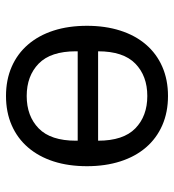

<svg xmlns="http://www.w3.org/2000/svg" viewBox="10 -578 580 640"><g transform="rotate(90 300.0 -258.0)"><path d="M66 -258Q66 -319 82 -369Q98 -419 128.5 -454.5Q159 -490 202.5 -509Q246 -528 300 -528Q354 -528 397.5 -509Q441 -490 471.5 -454.5Q502 -419 518 -369Q534 -319 534 -258Q534 -196 518 -146.5Q502 -97 471.5 -61.5Q441 -26 397.5 -7Q354 12 300 12Q246 12 202.5 -7Q159 -26 128.5 -61.5Q98 -97 82 -146.5Q66 -196 66 -258ZM449 -221V-227H151V-221Q151 -137 192 -97Q233 -57 300 -57Q367 -57 408 -97Q449 -137 449 -221ZM151 -295H449Q449 -379 408 -419Q367 -459 300 -459Q233 -459 192 -419Q151 -379 151 -295Z"/></g></svg>

Font: IBM Plaex Mono
Style: Regular
Weight: 400
Designer: Mike Abbink, Paul van der Laan, Pieter van Rosmalen
Foundry: Bold Monday
Version: Version 2.003